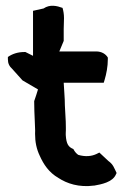

<svg xmlns="http://www.w3.org/2000/svg" viewBox="-20 -644 426 657"><path d="M7 -441C7 -427 12 -417 22 -408L57 -369L110 -338C106 -325 102 -312 97 -298V-296C97 -273 98 -253 99 -230C99 -214 101 -201 100 -187V-186C100 -158 105 -134 116 -111C129 -82 147 -54 180 -35C209 -16 250 -2 302 -9H303C325 -13 366 -20 377 -48L379 -52C371 -68 368 -81 351 -93L320 -122L310 -117C293 -109 272 -107 248 -114C243 -117 236 -124 231 -134C214 -141 207 -151 205 -182V-189C206 -202 205 -216 205 -227V-228L202 -283C202 -311 199 -335 198 -361H335L338 -371C344 -391 349 -416 349 -442V-447C342 -459 328 -468 309 -468H183L198 -504V-545L199 -582C199 -595 197 -607 194 -617C175 -624 151 -630 129 -615L93 -607V-453L67 -466H63C40 -466 21 -459 7 -449Z"/></svg>

Font: SolarCharger
Style: 950
Weight: 900
Designer: Mew Too
Foundry: Cannot Into Space Fonts/KineticPlasma Fonts
Version: Version 1.100